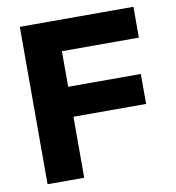

<svg xmlns="http://www.w3.org/2000/svg" viewBox="-82 -803 806 877"><g transform="rotate(-10 321.5 -365.0)"><path d="M68 0V-730H595V-587H238V-422H575V-283H238V0Z"/></g></svg>

Font: M PLUS 1 Thin ExtraBold
Style: Regular
Weight: 800
Version: Version 1.001